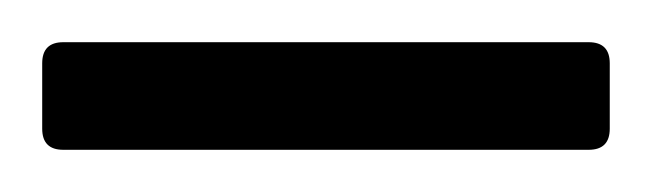

<svg xmlns="http://www.w3.org/2000/svg" viewBox="-20 -665 309 91"><path d="M10 -594Q0 -594 0 -604V-635Q0 -645 10 -645H259Q269 -645 269 -635V-604Q269 -594 259 -594Z"/></svg>

Font: LinhAnh
Style: Regular
Weight: 400
Designer: Jeremy Tribby
Foundry: Tribby Type
Version: Version 1.408